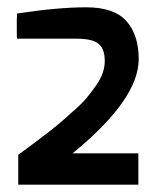

<svg xmlns="http://www.w3.org/2000/svg" viewBox="-20 -894 435 526"><path d="M27 -788Q26 -788 26 -808Q26 -828 26 -840L27 -857Q139 -874 216 -874Q293 -874 326.5 -836Q360 -798 360 -732Q360 -622 179 -474H359V-388H30V-470Q34 -473 54.5 -488Q75 -503 85.5 -511Q96 -519 118.5 -536.5Q141 -554 155 -566.5Q169 -579 188.5 -596.5Q208 -614 220 -629Q232 -644 244 -661Q267 -694 267 -727Q267 -760 250 -774Q233 -788 190 -788Z"/></svg>

Font: Exo
Style: DemiBold
Weight: 600
Designer: Natanael Gama
Version: Version 1.00